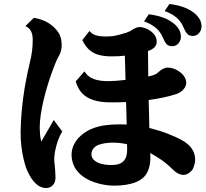

<svg xmlns="http://www.w3.org/2000/svg" viewBox="-20 -895 1040 968"><path d="M834 -875Q873 -870.1 903.3 -859.6Q933.6 -849.1 957 -831.1Q973.6 -818.4 984.9 -801Q996.1 -783.7 996.1 -761.2Q996.1 -743.7 984.1 -728.8Q972.2 -713.9 952.1 -713.9Q933.1 -713.9 923.8 -724.4Q914.6 -734.9 904.8 -757.8Q892.6 -788.1 867.4 -808.3Q842.3 -828.6 810.1 -838.9ZM730 -823.2Q769 -817.9 799.3 -807.6Q829.6 -797.4 853 -778.8Q869.6 -766.6 880.9 -749Q892.1 -731.4 892.1 -709Q892.1 -691.9 880.1 -677Q868.2 -662.1 848.1 -662.1Q829.6 -662.1 820.1 -672.4Q810.5 -682.6 800.8 -706.1Q788.6 -736.3 763.4 -756.3Q738.3 -776.4 706.1 -787.1ZM150.9 -805.2Q193.8 -798.3 224.6 -778.8Q255.4 -759.3 273.9 -731.9Q281.7 -721.2 286.4 -704.3Q291 -687.5 291 -666Q291 -653.3 287.8 -639.9Q284.7 -626.5 276.9 -612.8Q269.5 -600.6 263.2 -585.7Q256.8 -570.8 251 -555.2Q235.8 -515.6 222.9 -474.4Q210 -433.1 200.4 -393.1Q190.9 -353 185.5 -316.7Q180.2 -280.3 180.2 -251Q180.2 -236.8 181.9 -217.5Q183.6 -198.2 188 -181.2L251 -290L293.9 -231.9Q284.2 -216.8 276.1 -196.5Q268.1 -176.3 262.7 -155Q257.3 -133.8 254.9 -114.5Q252.4 -95.2 253.9 -81.1Q256.3 -57.6 258.1 -37.4Q259.8 -17.1 259.8 -2Q259.8 17.6 252.7 29.8Q245.6 42 234.9 47.6Q224.1 53.2 212.9 53.2Q200.2 53.2 186.8 47.9Q173.3 42.5 162.1 32.2Q145 16.6 131.3 -7.3Q117.7 -31.2 110.8 -50.8Q104.5 -69.3 98.1 -96.9Q91.8 -124.5 87.6 -158.7Q83.5 -192.9 84 -231Q84.5 -276.4 89.1 -331.5Q93.8 -386.7 103.5 -447.3Q113.3 -507.8 127.9 -568.8Q138.7 -610.8 141.8 -640.4Q145 -669.9 145 -692.9Q145 -720.7 136.5 -737.8Q127.9 -754.9 107.9 -763.2ZM824.2 -554.2Q837.4 -554.2 851.3 -550.3Q865.2 -546.4 877.9 -538.1Q918.9 -512.2 918.9 -476.1Q918.9 -460.4 905.3 -444.6Q891.6 -428.7 869.1 -420.9Q837.9 -410.6 802.7 -403.3Q767.6 -396 729.5 -390.6Q730.5 -355.5 731.4 -319.8Q732.4 -284.2 732.9 -249.5Q762.7 -242.2 791.3 -233.2Q819.8 -224.1 845.2 -212.9Q869.6 -202.6 890.6 -191.9Q911.6 -181.2 929.2 -166Q944.8 -152.3 954.3 -132.8Q963.9 -113.3 963.9 -88.9Q963.9 -80.6 961.2 -69.3Q958.5 -58.1 954.6 -48.3Q950.7 -38.6 945.8 -34.2Q925.8 -13.2 905.8 -13.2Q892.6 -13.2 878.2 -20.3Q863.8 -27.3 845.2 -45.9Q820.8 -70.3 792.7 -89.6Q764.6 -108.9 737.3 -123.5Q737.3 -121.6 737.5 -118.9Q737.8 -116.2 737.8 -113.8Q739.7 -77.1 731.2 -48.1Q722.7 -19 704.1 -1Q688 14.2 664.6 23.4Q641.1 32.7 613.5 36.9Q585.9 41 558.1 41Q526.4 41 493.2 34.2Q460 27.3 430.2 13.4Q400.4 -0.5 378.9 -22Q358.9 -42 349.9 -66.2Q340.8 -90.3 340.8 -115.2Q340.8 -139.6 351.3 -162.8Q361.8 -186 378.9 -203.1Q406.7 -230.5 439.5 -244.4Q472.2 -258.3 508.5 -263.2Q544.9 -268.1 583 -268.1Q591.8 -268.1 600.6 -267.8Q609.4 -267.6 618.7 -267.1Q618.2 -294.4 617.4 -322.8Q616.7 -351.1 615.7 -380.4Q577.6 -378.9 539.1 -378.9Q484.4 -378.9 448.2 -391.4Q412.1 -403.8 391.6 -427.5Q371.1 -451.2 361.8 -484.9L405.8 -535.2Q422.9 -507.3 452.4 -496.6Q481.9 -485.8 524.9 -485.8Q542 -485.8 564.9 -487.5Q587.9 -489.3 612.8 -492.2Q612.3 -523.4 611.3 -554.2Q610.4 -585 609.4 -614.3Q592.8 -612.3 575.9 -611.6Q559.1 -610.8 542 -610.8Q506.8 -610.8 479.2 -617.9Q451.7 -625 431.2 -642.8Q410.6 -660.6 395 -692.9L431.2 -738.8Q442.4 -725.1 457.3 -719.2Q472.2 -713.4 487.8 -712.2Q503.4 -710.9 516.1 -710.9Q543.9 -710.9 569.1 -716.8Q594.2 -722.7 616.2 -730Q625 -732.9 633.3 -736.8Q641.6 -740.7 648.9 -746.1Q658.2 -752 667.2 -755.4Q676.3 -758.8 684.1 -758.8Q693.8 -758.8 709.2 -753.9Q724.6 -749 733.9 -742.2Q752.4 -729.5 761.2 -715.8Q770 -702.1 770 -684.1Q770 -668.9 759.8 -657.5Q749.5 -646 726.1 -637.7Q726.6 -607.4 726.8 -575.2Q727.1 -543 727.5 -509.3Q731.9 -510.3 735.8 -511.5Q739.7 -512.7 743.2 -513.2Q757.3 -517.1 765.1 -521.2Q772.9 -525.4 780.8 -533.2Q792 -543.5 803.5 -548.8Q814.9 -554.2 824.2 -554.2ZM453.1 -88.9Q466.8 -75.2 490.2 -69.1Q513.7 -63 543 -63Q585 -63 603.5 -83.3Q622.1 -103.5 621.1 -145Q621.1 -150.4 620.8 -156.2Q620.6 -162.1 620.6 -168Q602.5 -171.9 585 -173.8Q567.4 -175.8 551.8 -175.8Q519.5 -175.8 493.7 -169.7Q467.8 -163.6 457 -152.8Q448.7 -145 444.8 -136.2Q440.9 -127.4 440.9 -119.1Q440.9 -101.1 453.1 -88.9Z"/></svg>

Font: BIZ UDPMincho
Style: Bold
Weight: 700
Designer: TypeBank Co., Ltd.
Foundry: Morisawa Inc.
Version: Version 1.06